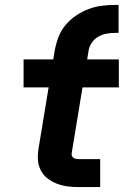

<svg xmlns="http://www.w3.org/2000/svg" viewBox="-20 -762 540 782"><path d="M301 0Q277 0 254.5 -3Q232 -6 211.5 -14Q191 -22 173.5 -35.5Q156 -49 146 -68.5Q136 -88 134.5 -110.5Q133 -133 137 -157L178 -406H76V-520H197L203 -557Q208 -584 218 -610.5Q228 -637 246.5 -659.5Q265 -682 289.5 -698.5Q314 -715 340.5 -725Q367 -735 394.5 -738.5Q422 -742 449 -742H463V-628H449Q432 -628 414.5 -625Q397 -622 381 -613Q365 -604 354.5 -589Q344 -574 341 -557L335 -520H464V-406H316L272 -138Q271 -132 273 -127Q275 -122 279.5 -119Q284 -116 289.5 -115Q295 -114 301 -114H388V0Z"/></svg>

Font: Iosevka SS04 Heavy Oblique
Style: Regular
Weight: 900
Italic angle: -9°
Monospace: yes
Designer: Belleve Invis
Foundry: Belleve Invis
Version: Version 19.0.0; ttfautohint (v1.8.4)